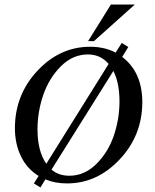

<svg xmlns="http://www.w3.org/2000/svg" viewBox="-20 -802 684 850"><path d="M471 -782H577L396 -620H370ZM159 28 130 10 151 -23Q100 -54 73 -109.5Q46 -165 46 -234Q46 -382 145.5 -488.5Q245 -595 379 -595Q443 -595 492 -569L519 -612L548 -594L521 -550Q610 -482 610 -350Q610 -203 510 -96.5Q410 10 277 10Q223 10 181 -8ZM482 -488 208 -51Q240 -24 287 -24Q354 -24 406.5 -76Q459 -128 484 -202Q509 -276 509 -353Q509 -434 482 -488ZM461 -519Q425 -561 369 -561Q302 -561 249.5 -508.5Q197 -456 171.5 -381.5Q146 -307 146 -229Q146 -133 185 -77Z"/></svg>

Font: Judson
Style: Italic
Weight: 400
Italic angle: -9.5°
Version: Version 20110429